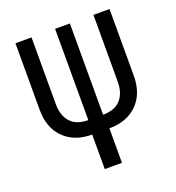

<svg xmlns="http://www.w3.org/2000/svg" viewBox="-132 -656 864 942"><g transform="rotate(-20 299.5 -185.0)"><path d="M254.4 180.2V0Q162.6 0 108.2 -54Q53.7 -107.9 53.7 -202.1V-549.8H137.7V-202.1Q137.7 -141.1 168.7 -107.2Q199.7 -73.2 260.7 -73.2V-549.8H337.9V-73.2Q398.9 -73.2 429.9 -107.2Q460.9 -141.1 460.9 -202.1V-549.8H544.9V-202.1Q544.9 -107.9 490.5 -54Q436 0 344.2 0V180.2Z"/></g></svg>

Font: UDEV Gothic 35
Style: Regular
Weight: 400
Version: v2.1.0; ttfautohint (v1.8.4.7-5d5b-dirty) -l 6 -r 45 -G 200 